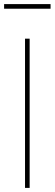

<svg xmlns="http://www.w3.org/2000/svg" viewBox="-40 -916 267 936"><path d="M104.5 -727.5H82V0H104.5ZM206.5 -896H-20V-873.5H206.5Z"/></svg>

Font: Raveo Display Display Thin
Style: Regular
Weight: 100
Designer: Jakub Foglar, Rasmus Andersson (Inter)
Foundry: Jakubfoglar.com
Version: Version 1.100;Glyphs 3.2.3 (3260)